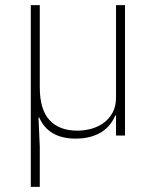

<svg xmlns="http://www.w3.org/2000/svg" viewBox="-20 -528 608 748"><path d="M100 200V-508H135V-188Q135 -101 173 -60Q211 -19 281 -19Q311 -19 338 -27Q365 -35 386 -51Q407 -67 419.5 -91Q432 -115 432 -148V-508H467V0H432V-78H429Q422 -61 409.5 -44.5Q397 -28 378.5 -15.5Q360 -3 334 4.5Q308 12 275 12Q169 12 133 -70H130L135 44V200Z"/></svg>

Font: IBM Plex Sans Hebrew ExtLt
Style: Regular
Weight: 200
Designer: Mike Abbink, Paul van der Laan, Pieter van Rosmalen, Yanek Iontef
Foundry: Bold Monday
Version: Version 1.3